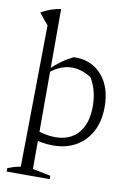

<svg xmlns="http://www.w3.org/2000/svg" viewBox="-100 -802 729 1058"><g transform="rotate(10 264.5 -273.0)"><path d="M14 194V175Q27 170 44 164Q61 158 86 154L96 -638L44 -701Q69 -716 96.5 -726Q124 -736 154 -740V155L255 175V194ZM101 -17 117 -65Q154 -52 185.5 -45.5Q217 -39 243 -39Q326 -39 372.5 -92Q419 -145 419 -242Q419 -293 405.5 -337.5Q392 -382 364 -420L408 -376Q340 -433 270 -433Q207 -433 146 -383V-404Q173 -430 203.5 -452Q234 -474 269 -491Q274 -491 279 -491Q284 -491 289 -491Q377 -487 430.5 -422Q484 -357 484 -250Q484 -170 453 -112Q422 -54 367.5 -23Q313 8 239 8Q175 8 101 -17Z"/></g></svg>

Font: Piazzolla 24pt Light
Style: Regular
Weight: 300
Designer: Juan Pablo del Peral
Foundry: Huerta Tipografica
Version: Version 2.005